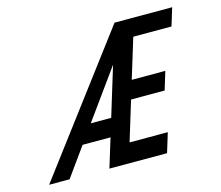

<svg xmlns="http://www.w3.org/2000/svg" viewBox="-96 -792 1057 917"><g transform="rotate(-15 432.5 -333.5)"><path d="M39 0H140L242.8 -143H380.8L337 0H622L651.4 -96H462.4L522.3 -292H688.3L715.8 -382H549.8L610.1 -579H799.1L826 -667H541ZM307 -232 482.3 -475 408 -232Z"/></g></svg>

Font: Din Kursivschrift
Style: Eng
Weight: 400
Version: Version 1.089